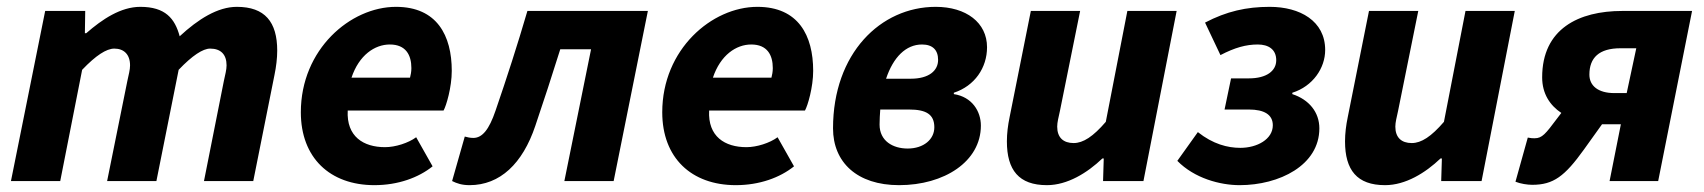

<svg xmlns="http://www.w3.org/2000/svg" viewBox="-20 -529 4979 561"><path d="M12 0H156L220 -325C260 -367 291 -387 314 -387C342 -387 360 -370 360 -338C360 -325 356 -311 352 -292L293 0H437L502 -325C542 -367 573 -387 594 -387C625 -387 642 -370 642 -338C642 -325 638 -311 634 -292L576 0H720L782 -310C787 -334 790 -359 790 -381C790 -465 754 -509 672 -509C616 -509 559 -473 505 -423C491 -475 463 -509 390 -509C333 -509 279 -473 232 -432H228L229 -497H112Z M1074 12C1143 12 1203 -10 1244 -43L1196 -128C1173 -111 1135 -99 1105 -99C1042 -99 992 -130 996 -206H1276C1284 -220 1300 -274 1300 -322C1300 -425 1257 -509 1137 -509C1004 -509 859 -385 859 -201C859 -68 944 12 1074 12ZM1007 -302C1029 -368 1075 -399 1119 -399C1166 -399 1182 -368 1182 -330C1182 -319 1180 -310 1178 -302Z M1352 12C1441 12 1507 -51 1544 -161C1569 -235 1593 -308 1617 -385H1707L1629 0H1773L1873 -497H1521C1492 -398 1461 -302 1428 -206C1409 -150 1389 -126 1363 -126C1353 -126 1346 -128 1338 -130L1301 0C1315 7 1330 12 1352 12Z M2130 12C2199 12 2259 -10 2300 -43L2252 -128C2229 -111 2191 -99 2161 -99C2098 -99 2048 -130 2052 -206H2332C2340 -220 2356 -274 2356 -322C2356 -425 2313 -509 2193 -509C2060 -509 1915 -385 1915 -201C1915 -68 2000 12 2130 12ZM2063 -302C2085 -368 2131 -399 2175 -399C2222 -399 2238 -368 2238 -330C2238 -319 2236 -310 2234 -302Z M2607 12C2739 12 2846 -57 2846 -162C2846 -204 2820 -246 2767 -254V-258C2828 -278 2864 -331 2864 -391C2864 -463 2803 -509 2714 -509C2553 -509 2414 -373 2414 -154C2414 -55 2484 12 2607 12ZM2632 -95C2589 -95 2550 -117 2550 -165C2550 -180 2551 -195 2552 -209H2636C2686 -209 2710 -195 2710 -157C2710 -122 2679 -95 2632 -95ZM2674 -399C2705 -399 2721 -383 2721 -354C2721 -323 2695 -299 2641 -299H2569C2590 -362 2627 -399 2674 -399Z M3039 12C3099 12 3157 -24 3201 -66H3205L3203 0H3321L3418 -497H3274L3211 -173C3174 -130 3145 -111 3117 -111C3087 -111 3069 -127 3069 -159C3069 -172 3073 -186 3077 -205L3136 -497H2992L2930 -187C2925 -163 2922 -139 2922 -116C2922 -32 2957 12 3039 12Z M3602 12C3718 12 3835 -46 3835 -154C3835 -201 3805 -238 3756 -254V-258C3816 -277 3852 -330 3852 -383C3852 -468 3778 -509 3690 -509C3622 -509 3564 -496 3501 -463L3546 -368C3588 -390 3621 -399 3655 -399C3686 -399 3709 -385 3709 -353C3709 -322 3681 -300 3629 -300H3577L3558 -209H3629C3674 -209 3699 -194 3699 -163C3699 -122 3653 -97 3604 -97C3567 -97 3524 -108 3480 -143L3420 -59C3470 -8 3545 12 3602 12Z M4027 12C4087 12 4145 -24 4189 -66H4193L4191 0H4309L4406 -497H4262L4199 -173C4162 -130 4133 -111 4105 -111C4075 -111 4057 -127 4057 -159C4057 -172 4061 -186 4065 -205L4124 -497H3980L3918 -187C3913 -163 3910 -139 3910 -116C3910 -32 3945 12 4027 12Z M4683 0H4825L4924 -497H4720C4593 -497 4486 -445 4486 -303C4486 -255 4509 -221 4542 -199L4529 -182C4496 -138 4486 -125 4464 -125C4458 -125 4454 -125 4444 -127L4408 2C4423 8 4443 11 4457 11C4519 11 4552 -14 4608 -92L4661 -166C4663 -166 4664 -166 4665 -166H4716ZM4697 -257C4650 -257 4624 -278 4624 -311C4624 -360 4652 -388 4715 -388H4761L4733 -257Z"/></svg>

Font: Source Sans Pro
Style: Bold Italic
Weight: 700
Italic angle: -11°
Designer: Paul D. Hunt
Foundry: Adobe Systems Incorporated
Version: Version 3.006;hotconv 1.0.111;makeotfexe 2.5.65597